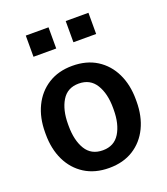

<svg xmlns="http://www.w3.org/2000/svg" viewBox="-141 -860 842 969"><g transform="rotate(-20 280.5 -376.0)"><path d="M279.3 10.3Q203.1 10.3 148.4 -24.2Q93.8 -58.6 64.5 -119.1Q35.2 -179.7 35.2 -258.8V-269Q35.2 -347.7 64.5 -408.2Q93.8 -468.8 148.4 -503.4Q203.1 -538.1 278.3 -538.1Q354.5 -538.1 409.2 -503.7Q463.9 -469.2 493.2 -408.4Q522.5 -347.7 522.5 -269V-258.8Q522.5 -179.2 493.2 -118.7Q463.9 -58.1 409.4 -23.9Q355 10.3 279.3 10.3ZM279.3 -84.5Q340.3 -84.5 370.1 -133.1Q399.9 -181.6 399.9 -258.8V-269Q399.9 -344.7 369.9 -393.8Q339.8 -442.9 278.3 -442.9Q217.3 -442.9 187.7 -393.8Q158.2 -344.7 158.2 -269V-258.8Q158.2 -181.6 187.7 -133.1Q217.3 -84.5 279.3 -84.5ZM325.2 -647.9V-761.7H447.3V-647.9ZM110.8 -647.9V-761.7H232.9V-647.9Z"/></g></svg>

Font: Roboto Slab Medium
Style: Regular
Weight: 500
Designer: Google
Version: Version 2.001; ttfautohint (v1.8.3)